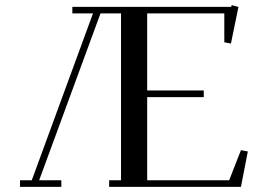

<svg xmlns="http://www.w3.org/2000/svg" viewBox="-20 -729 1026 749"><path d="M58.1 0V-25.9H104L342.8 -676.8H262.2V-702.1H881.8L883.8 -709L910.2 -702.1L880.9 -559.1L855 -564V-676.8H554.2V-376H774.9V-350.1H554.2V-25.9H874L919.9 -143.1L946.8 -138.2L919.9 0H405.8V-25.9H452.1V-676.8H372.1L132.8 -25.9H219.2V0Z"/></svg>

Font: Dehuti Alt
Style: Bold
Weight: 700
Version: Version 1.2